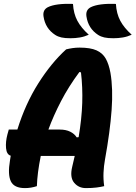

<svg xmlns="http://www.w3.org/2000/svg" viewBox="-20 -954 695 984"><path d="M354 -934Q357 -884 376.5 -847.5Q396 -811 435 -776Q413 -766 389.5 -762Q366 -758 341 -758Q313 -758 295 -762Q277 -766 263 -775Q212 -808 203 -870Q198 -903 225 -917Q265 -937 354 -934ZM574 -934Q577 -884 596.5 -847.5Q616 -811 655 -776Q633 -766 609.5 -762Q586 -758 561 -758Q533 -758 515 -762Q497 -766 483 -775Q432 -808 423 -870Q418 -903 445 -917Q485 -937 574 -934ZM169 0Q139 10 108 10Q52 10 35.5 -25Q19 -60 31 -131Q33 -144 35 -156Q14 -162 11 -194.5Q8 -227 18 -265L25 -290H69Q110 -422 176.5 -527Q243 -632 319 -701Q335 -705 352 -707.5Q369 -710 388 -710Q443 -710 474.5 -696Q506 -682 522 -653.5Q538 -625 546 -581Q560 -500 552 -390Q544 -280 518 -136Q512 -103 510.5 -69Q509 -35 514 0Q498 4 475 7Q452 10 420 10Q383 10 360 -17.5Q337 -45 350 -99Q357 -128 363 -155H189Q180 -111 175 -72Q170 -33 169 0ZM286 -290Q318 -290 340 -279Q362 -268 373 -250L383 -251Q399 -347 401.5 -426.5Q404 -506 395 -583L387 -585Q332 -511 293 -436Q254 -361 228 -290Z"/></svg>

Font: Recursive Mn Csl St XBd
Style: Italic
Weight: 800
Italic angle: -15°
Monospace: yes
Version: Version 1.079;hotconv 1.0.112;makeotfexe 2.5.65598; ttfautoh